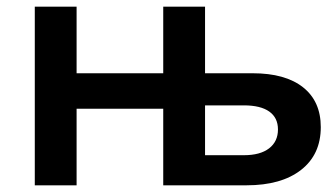

<svg xmlns="http://www.w3.org/2000/svg" viewBox="-20 -554 1002 574"><path d="M939 -174Q939 -92 880 -46Q821 0 717 0H468V-229H209V0H84V-534H209V-335H468V-534H593V-335H735Q833 -335 886 -293Q939 -251 939 -174ZM811 -167Q811 -202 785 -220.5Q759 -239 709 -239H593V-90H709Q758 -90 784.5 -110.5Q811 -131 811 -167Z"/></svg>

Font: mBank SemiBold
Style: Regular
Weight: 600
Designer: Julieta Ulanovsky
Foundry: Julieta Ulanovsky
Version: Version 7.200